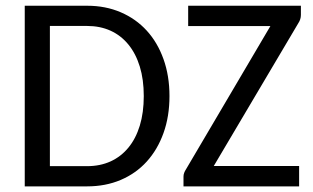

<svg xmlns="http://www.w3.org/2000/svg" viewBox="-20 -662 1113 682"><path d="M67.9 0ZM582 -320.8Q582 -248.5 560.8 -189.5Q539.6 -130.4 501.2 -88.1Q462.9 -45.9 408.9 -22.9Q355 0 289.6 0H67.9V-641.6H289.6Q355 -641.6 408.9 -618.4Q462.9 -595.2 501.2 -553.2Q539.6 -511.2 560.8 -451.9Q582 -392.6 582 -320.8ZM490.7 -320.8Q490.7 -379.4 476.6 -425.5Q462.4 -471.7 436 -503.9Q409.7 -536.1 372.6 -553Q335.4 -569.8 289.6 -569.8H157.2V-71.8H289.6Q335.4 -71.8 372.6 -88.6Q409.7 -105.5 436 -137.5Q462.4 -169.4 476.6 -215.8Q490.7 -262.2 490.7 -320.8ZM1048.8 -641.6V-608.9Q1048.8 -593.3 1039.6 -579.6L739.3 -72.3H1042.5V0H631.8V-34.7Q631.8 -42 634.3 -48.3Q636.7 -54.7 640.6 -60.5L940.4 -569.3H648.4V-641.6Z"/></svg>

Font: Carlito
Style: Regular
Weight: 400
Designer: Lukasz Dziedzic
Foundry: tyPoland Lukasz Dziedzic
Version: Version 1.103; Beta1; all basic design good, some composites